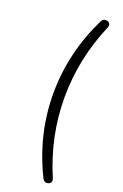

<svg xmlns="http://www.w3.org/2000/svg" viewBox="-171 -764 640 1002"><g transform="rotate(20 148.5 -263.0)"><path d="M208 -698.2Q216.8 -714.8 229.5 -714.8Q256.8 -714.4 256.8 -692.9Q256.8 -687 253.9 -681.2Q167 -477.1 167 -262.9Q167 -48.8 253.9 154.8Q256.8 161.1 256.8 168.9Q256.8 176.8 250 182.9Q243.2 189 230 189Q216.8 189 208 171.9Q105 -37.1 105 -262.2Q105 -487.3 208 -698.2Z"/></g></svg>

Font: Nunito-Light
Style: Regular
Weight: 300
Designer: Vernon Adams
Foundry: newtypography
Version: Version 3.000